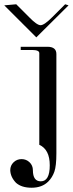

<svg xmlns="http://www.w3.org/2000/svg" viewBox="-20 -879 341 899"><path d="M0 -854 56 -859 117 -798Q153 -761 170 -761Q187 -761 224 -798L285 -859L301 -854L150 -704ZM202 -660Q244 -660 244 -626V-161Q244 -102 234.5 -75Q225 -48 206 -29Q177 0 128 0Q81 0 55 -23Q29 -50 28 -82Q28 -104 43.5 -119Q59 -134 81 -134Q103 -134 118.5 -119Q134 -104 134 -82Q134 -30 171 -30Q213 -30 213 -105Q213 -179 164 -201V-630Q164 -645 130 -645H77V-660Z"/></svg>

Font: kawoszeh
Style: Medium
Weight: 500
Version: Version 000.030